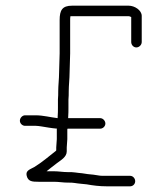

<svg xmlns="http://www.w3.org/2000/svg" viewBox="-20 -651 569 676"><path d="M68 -208H106C111 -208 118 -207 125 -206C145 -203 158 -200 181 -198C180 -197 180 -197 180 -196V-161C180 -152 178 -141 178 -132V-121C177 -121 177 -121 177 -120C153 -101 127 -79 101 -63C87 -55 69 -51 74 -32C79 -12 93 -11 116 -11H170C187 -11 202 -8 220 -8C236 -9 250 -5 265 -4L285 -2C307 2 330 5 356 5H438C448 5 456 -3 456 -13C456 -23 448 -32 438 -32H340C329 -32 320 -35 309 -36C307 -36 292 -38 289 -38C283 -39 276 -40 269 -41C253 -42 237 -46 219 -45C201 -45 187 -48 170 -48H144L159 -60C167 -66 174 -72 181 -77C194 -87 215 -98 215 -118V-132C215 -142 217 -151 217 -161V-194C217 -195 217 -197 218 -198H333C342 -198 351 -206 351 -216C351 -226 342 -235 333 -235H220V-237C221 -250 221 -262 221 -271V-300C222 -310 222 -320 222 -330C222 -350 225 -374 225 -395C225 -417 227 -440 227 -463V-580C227 -585 227 -589 228 -594H433C435 -594 438 -593 442 -591V-503C442 -493 450 -484 460 -484C470 -484 479 -493 479 -503V-595C479 -615 454 -631 433 -631H234C199 -631 190 -615 190 -580V-463C190 -439 188 -417 188 -394C188 -374 185 -349 185 -331C185 -321 185 -311 184 -301V-271C184 -262 184 -252 183 -239V-235C157 -238 132 -245 106 -245H68C59 -245 50 -236 50 -226C50 -216 59 -208 68 -208Z"/></svg>

Font: Electronic
Style: SeLt
Weight: 300
Version: Version 1.011